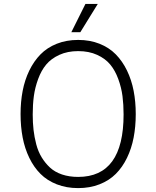

<svg xmlns="http://www.w3.org/2000/svg" viewBox="-20 -945 798 980"><path d="M479 -924.8 390.1 -780.8H344.2L416 -924.8ZM85 -362.8Q85 -425.8 95.7 -481.4Q106.4 -537.1 129.6 -585Q152.8 -632.8 186.8 -667.5Q220.7 -702.1 269.8 -721.7Q318.8 -741.2 378.9 -741.2Q439 -741.2 488 -721.7Q537.1 -702.1 571 -667.5Q605 -632.8 628.2 -585Q651.4 -537.1 662.1 -481.4Q672.9 -425.8 672.9 -362.8Q672.9 -298.8 662.1 -242.9Q651.4 -187 628.2 -139.2Q605 -91.3 571 -57.4Q537.1 -23.4 488 -4.2Q439 15.1 378.9 15.1Q318.8 15.1 269.8 -4.2Q220.7 -23.4 186.8 -57.4Q152.8 -91.3 129.6 -139.2Q106.4 -187 95.7 -242.9Q85 -298.8 85 -362.8ZM378.9 -42Q610.8 -42 610.8 -360.8Q610.8 -411.1 605.2 -454.6Q599.6 -498 583.7 -541.5Q567.9 -585 542.7 -615.5Q517.6 -646 475.8 -665Q434.1 -684.1 378.9 -684.1Q324.7 -684.1 283 -665Q241.2 -646 215.8 -615.5Q190.4 -585 174.6 -541.5Q158.7 -498 152.8 -454.6Q147 -411.1 147 -360.8Q147 -319.3 151.1 -282.5Q155.3 -245.6 165 -208.5Q174.8 -171.4 192.6 -142.1Q210.4 -112.8 235.1 -89.8Q259.8 -66.9 296.6 -54.4Q333.5 -42 378.9 -42Z"/></svg>

Font: Stilu Light
Style: Regular
Weight: 300
Designer: Genilson Lima Santos
Foundry: Genilson Lima Santos
Version: Version 1.200;PS 001.200;hotconv 1.0.88;makeotf.lib2.5.64775